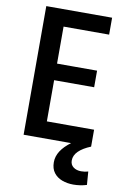

<svg xmlns="http://www.w3.org/2000/svg" viewBox="-106 -829 742 1129"><g transform="rotate(10 264.5 -265.0)"><path d="M177 -101H479V0H76V-768H469V-667H177L197 -691V-427L177 -446H436V-347H177L197 -371V-77ZM414 238Q378 238 347 226.5Q316 215 297.5 190.5Q279 166 279 128Q279 93 299.5 61Q320 29 362 -2L479 0Q432 19 406.5 44Q381 69 381 100Q381 125 399.5 139Q418 153 446 153Q457 153 467.5 151.5Q478 150 488 147L494 226Q475 232 454.5 235Q434 238 414 238Z"/></g></svg>

Font: Yaldevi SemiBold
Style: Regular
Weight: 600
Designer: Sol Matas, Rajitha Manaperi, Kosala Senevirathne
Foundry: Mooniak
Version: Version 1.100